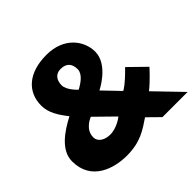

<svg xmlns="http://www.w3.org/2000/svg" viewBox="-284 -1579 1920 1920"><g transform="rotate(-45 676.0 -619.5)"><path d="M44 -326C44 -52 291 22 474 22C665 22 764 -49 872 -122L996 0H1352L1084 -278C1176 -352 1260 -448 1260 -448L1086 -618C958 -486 904 -462 904 -462L739 -634C739 -634 984 -752 984 -938C984 -1093 864 -1261 616 -1261C359 -1261 220 -1130 220 -938C220 -840 273 -754 345 -664C199 -588 44 -480 44 -326ZM616 -1061C708 -1061 736 -1004 736 -938C736 -872 661 -820 598 -786C598 -786 508 -866 508 -938C508 -1004 540 -1061 616 -1061ZM689 -316C689 -316 605 -245 503 -245C437 -245 364 -276 364 -348C364 -462 492 -509 492 -509Z"/></g></svg>

Font: Poland Can Into
Style: BigWritings
Weight: 700
Foundry: Cannot Into Space Fonts
Version: Version 0.92